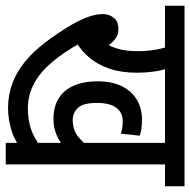

<svg xmlns="http://www.w3.org/2000/svg" viewBox="-17 -645 662 668"><g transform="rotate(90 314.0 -311.0)"><path d="M208 -554 217 -564Q225 -545 229 -515.5Q233 -486 233 -457Q233 -402 219 -361Q205 -320 181.5 -292Q158 -264 128 -246L129 -261Q162 -201 197 -160Q232 -119 271.5 -98Q311 -77 357 -77Q394 -77 426.5 -87Q459 -97 498 -127L514 -67Q475 -33 435.5 -20.5Q396 -8 356 -8Q311 -8 271.5 -22.5Q232 -37 197 -65Q162 -93 129.5 -135Q97 -177 65 -231Q46 -265 37.5 -290.5Q29 -316 29 -338Q29 -359 41.5 -375.5Q54 -392 82 -392Q101 -392 116 -380.5Q131 -369 144 -348Q157 -327 167 -299L111 -321Q125 -338 135.5 -356Q146 -374 152 -399Q158 -424 158 -459Q158 -489 153.5 -517.5Q149 -546 141 -567L173 -554H0V-622H353V-554ZM552 -554V0H477V-554H329V-622H628V-554ZM496 -207Q478 -190 452 -178Q426 -166 393 -166Q353 -166 324 -183Q295 -200 279 -234.5Q263 -269 263 -320Q263 -369 279.5 -403Q296 -437 326 -455.5Q356 -474 396 -474Q413 -474 427.5 -472Q442 -470 452 -466L445 -400Q436 -404 424.5 -405.5Q413 -407 402 -407Q371 -407 354.5 -384Q338 -361 338 -317Q338 -270 355 -251.5Q372 -233 398 -233Q433 -233 457 -253Q481 -273 497 -299Z"/></g></svg>

Font: Noto Sans ExtraCondensed
Style: Regular
Weight: 400
Width: 2
Designer: Monotype Design Team
Foundry: Monotype Imaging Inc.
Version: Version 2.013